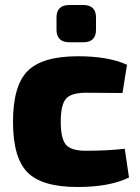

<svg xmlns="http://www.w3.org/2000/svg" viewBox="-20 -736 558 768"><path d="M258 -716H313Q364 -716 364 -666V-617Q364 -567 313 -567H258Q206 -567 206 -617V-666Q206 -716 258 -716ZM479 -141 496 -26Q419 12 290 12Q148 12 90 -46.5Q32 -105 32 -249Q32 -393 90.5 -452Q149 -511 292 -511Q413 -511 488 -477L470 -364L323 -365Q265 -365 244 -341Q223 -317 223 -249Q223 -181 244 -157Q265 -133 323 -133Q410 -133 479 -141Z"/></svg>

Font: Ezarion Extra Bold
Style: Regular
Weight: 800
Designer: Natanael Gama
Version: Version 1.001;PS 001.001;hotconv 1.0.70;makeotf.lib2.5.58329